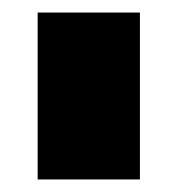

<svg xmlns="http://www.w3.org/2000/svg" viewBox="-20 -662 283 306"><path d="M40 -642H203V-376H40Z"/></svg>

Font: Teko Variable Light
Style: Regular
Weight: 300
Designer: Manushi Parikh, Jonny Pinhorn
Foundry: Indian Type Foundry
Version: Version 3.000